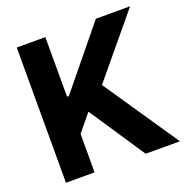

<svg xmlns="http://www.w3.org/2000/svg" viewBox="-129 -849 947 970"><g transform="rotate(-20 344.5 -363.5)"><path d="M216.8 0H63V-727.1H216.8V-406.7H226.6L488.3 -727.1H672.4L402.8 -401.9L675.8 0H491.7L292.5 -298.8L216.8 -206.5Z"/></g></svg>

Font: My Font
Style: Bold
Weight: 500
Designer: Rasmus Andersson
Foundry: rsms
Version: Version 0.001